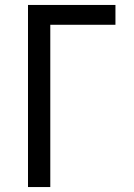

<svg xmlns="http://www.w3.org/2000/svg" viewBox="-20 -755 540 775"><path d="M93 0V-735H446V-655H183V0Z"/></svg>

Font: Iosevka Term Curly Medium
Style: Regular
Weight: 500
Designer: Belleve Invis
Foundry: Belleve Invis
Version: Version 32.3.0